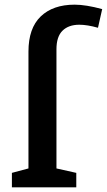

<svg xmlns="http://www.w3.org/2000/svg" viewBox="-20 -803 458 823"><path d="M418 -764 400 -684Q354 -697 320 -697Q274 -697 248 -671.5Q222 -646 222 -592V-81L307 -62V0H31V-62L102 -81V-582Q102 -682 154.5 -732.5Q207 -783 300 -783Q348 -783 418 -764Z"/></svg>

Font: Bitter Pro SemiBold
Style: Regular
Weight: 600
Designer: Sol Matas, and Bitter project Authors
Foundry: Sol Matas
Version: Version 1.010